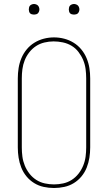

<svg xmlns="http://www.w3.org/2000/svg" viewBox="-20 -932 540 960"><path d="M250 8Q224 8 198.5 2.5Q173 -3 151 -16.5Q129 -30 112.5 -50Q96 -70 86.5 -94Q77 -118 73 -143.5Q69 -169 69 -195V-540Q69 -566 73 -591.5Q77 -617 87 -641Q97 -665 113.5 -685Q130 -705 152 -718.5Q174 -732 199 -738.5Q224 -745 250 -745Q276 -745 301 -738.5Q326 -732 348 -718.5Q370 -705 386.5 -685Q403 -665 413 -641Q423 -617 427 -591.5Q431 -566 431 -540V-195Q431 -169 427 -143.5Q423 -118 413.5 -94Q404 -70 387.5 -50Q371 -30 349 -16.5Q327 -3 301.5 2.5Q276 8 250 8ZM250 -10Q273 -10 296 -15Q319 -20 338.5 -32.5Q358 -45 372.5 -63.5Q387 -82 396 -104Q405 -126 408 -149Q411 -172 411 -195V-540Q411 -563 408 -586.5Q405 -610 396 -631.5Q387 -653 372.5 -672Q358 -691 338 -703Q318 -715 294.5 -720Q271 -725 248 -725Q225 -725 202 -719.5Q179 -714 160 -701.5Q141 -689 126.5 -670.5Q112 -652 103.5 -630.5Q95 -609 92 -586Q89 -563 89 -540V-195Q89 -172 92 -149Q95 -126 104 -104Q113 -82 127.5 -63.5Q142 -45 161.5 -32.5Q181 -20 204 -15Q227 -10 250 -10ZM350 -859Q345 -859 339.5 -860.5Q334 -862 330.5 -865.5Q327 -869 325.5 -874.5Q324 -880 324 -885Q324 -890 325.5 -895.5Q327 -901 330.5 -904.5Q334 -908 339.5 -910Q345 -912 350 -912Q355 -912 360.5 -910Q366 -908 369.5 -904.5Q373 -901 375 -895.5Q377 -890 377 -885Q377 -880 375 -874.5Q373 -869 369.5 -865.5Q366 -862 360.5 -860.5Q355 -859 350 -859ZM150 -859Q145 -859 139.5 -860.5Q134 -862 130.5 -865.5Q127 -869 125.5 -874.5Q124 -880 124 -885Q124 -890 125.5 -895.5Q127 -901 130.5 -904.5Q134 -908 139.5 -910Q145 -912 150 -912Q155 -912 160.5 -910Q166 -908 169.5 -904.5Q173 -901 175 -895.5Q177 -890 177 -885Q177 -880 175 -874.5Q173 -869 169.5 -865.5Q166 -862 160.5 -860.5Q155 -859 150 -859Z"/></svg>

Font: Iosevka Slab Thin
Style: Regular
Weight: 100
Monospace: yes
Designer: Belleve Invis
Foundry: Belleve Invis
Version: Version 11.1.0; ttfautohint (v1.8.3)